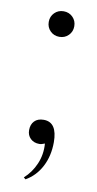

<svg xmlns="http://www.w3.org/2000/svg" viewBox="-76 -520 352 696"><g transform="rotate(10 100.0 -172.0)"><path d="M54 -437Q54 -457 67.5 -470.5Q81 -484 101 -484Q121 -484 134.5 -470.5Q148 -457 148 -437Q148 -417 134.5 -403.5Q121 -390 101 -390Q81 -390 67.5 -403.5Q54 -417 54 -437ZM63 134Q90 110 105 75Q120 40 117 0Q105 5 97 5Q77 5 64.5 -7Q52 -19 52 -38Q52 -59 64 -71.5Q76 -84 98 -84Q148 -84 148 -10Q148 40 127.5 79.5Q107 119 70 140Z"/></g></svg>

Font: Fahkwang ExtraLight
Style: Regular
Weight: 275
Designer: Suppakit Chalermlarp | Katatrad Co.,Ltd.
Foundry: Cadson Demak Co.,Ltd.
Version: Version 1.000; ttfautohint (v1.6)